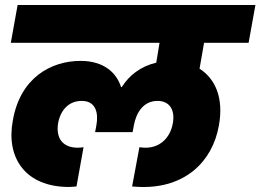

<svg xmlns="http://www.w3.org/2000/svg" viewBox="-20 -760 1035 763"><path d="M850 -262C870 -373 834 -448 773 -487L791 -590H968L995 -740H50L23 -590H614L601 -511C538 -496 493 -460 464 -414H461C443 -471 393 -518 300 -518C183 -518 60 -451 31 -281C3 -133 81 -17 254 -17C261 -17 270 -18 284 -19L312 -175C304 -174 296 -173 289 -173C230 -173 201 -210 211 -271C221 -324 254 -359 305 -359C361 -359 372 -311 363 -262L358 -235H507L512 -262C521 -311 549 -359 606 -359C654 -359 676 -323 667 -271C656 -208 612 -173 559 -173C551 -173 539 -174 534 -175L505 -19C516 -18 533 -17 541 -17C711 -13 824 -113 850 -262Z"/></svg>

Font: SVN-Poppins ExtraBold
Style: Italic
Weight: 800
Italic angle: -10°
Designer: Ninad Kale (Devanagari), Jonny Pinhorn (Latin)
Foundry: Indian Type Foundry
Version: Version 3.002 2017